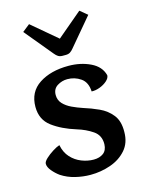

<svg xmlns="http://www.w3.org/2000/svg" viewBox="-110 -853 651 856"><g transform="rotate(-15 215.0 -425.0)"><path d="M201 -65Q166 -65 131 -73.5Q96 -82 67 -101Q49 -114 34.5 -131.5Q20 -149 20 -164Q20 -174 34.5 -187.5Q49 -201 68 -213Q87 -225 100 -229Q107 -194 127.5 -171.5Q148 -149 176 -138Q204 -127 232 -127Q259 -127 276.5 -140Q294 -153 295 -181Q296 -222 264.5 -243.5Q233 -265 193 -277Q128 -297 84.5 -329.5Q41 -362 41 -421Q41 -490 94.5 -525Q148 -560 230 -560Q286 -560 331 -538.5Q376 -517 387 -475Q387 -462 373 -449.5Q359 -437 339 -429.5Q319 -422 301 -423Q299 -466 271.5 -485Q244 -504 210 -504Q185 -504 163.5 -490.5Q142 -477 142 -449Q142 -425 157.5 -408.5Q173 -392 196.5 -381Q220 -370 244 -362Q280 -351 315 -335Q350 -319 373 -290Q396 -261 395 -211Q395 -161 366.5 -128.5Q338 -96 293.5 -80.5Q249 -65 201 -65ZM75 -758 109 -785 225 -687 341 -785 375 -757 268 -630Q260 -620 252 -615Q244 -610 232 -610H217Q205 -610 197 -615Q189 -620 181 -630Z"/></g></svg>

Font: Gowun Batang
Style: Bold
Weight: 700
Designer: Yanghee Ryu
Foundry: Yanghee Ryu
Version: Version 2.000